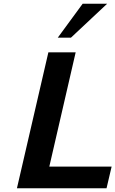

<svg xmlns="http://www.w3.org/2000/svg" viewBox="-20 -1000 613 1020"><path d="M70 0 237 -722H382L242 -115H573L546 0ZM357 -800H287L419 -980H549Z"/></svg>

Font: Perun
Style: Bold Italic
Weight: 700
Italic angle: -12°
Foundry: Copyright (c) Stefan Peev, Context Ltd, 2016
Version: Version 1.027